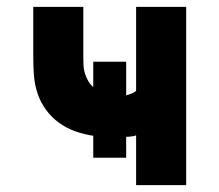

<svg xmlns="http://www.w3.org/2000/svg" viewBox="-20 -540 640 560"><path d="M377 0V-145Q370 -143 363 -142Q356 -141 348 -141V-80H252V-144Q225 -148 199.5 -157Q174 -166 152 -182Q130 -198 114 -220Q98 -242 89.5 -267.5Q81 -293 79 -320Q77 -347 77 -374V-520H223V-374Q223 -362 223.5 -350Q224 -338 227.5 -326.5Q231 -315 237 -304.5Q243 -294 252 -286V-360H348V-262Q356 -264 363.5 -267Q371 -270 377 -275V-520H523V0Z"/></svg>

Font: Iosevka Heavy Extended
Style: Regular
Weight: 900
Width: 7
Monospace: yes
Designer: Belleve Invis
Foundry: Belleve Invis
Version: Version 32.5.0; ttfautohint (v1.8.4)